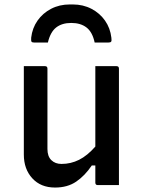

<svg xmlns="http://www.w3.org/2000/svg" viewBox="-20 -831 640 862"><path d="M300 -728Q258 -728 232 -707.5Q206 -687 195 -640H134Q124 -640 121.5 -644Q119 -648 120 -662Q125 -705 148.5 -738.5Q172 -772 209.5 -791.5Q247 -811 293 -811H307Q353 -811 390.5 -791.5Q428 -772 451.5 -738.5Q475 -705 480 -662Q482 -648 479 -644Q476 -640 466 -640H405Q395 -687 368.5 -707.5Q342 -728 300 -728ZM182 -534Q193 -534 193 -523V-162Q193 -129 210.5 -112Q228 -95 256 -95Q298 -95 335 -113.5Q372 -132 408 -173V-534H503Q514 -534 514 -523V0H419Q408 0 408 -11V-88H392Q361 -42 322 -15.5Q283 11 227 11Q163 11 125 -30.5Q87 -72 87 -137V-534Z"/></svg>

Font: Recursive Mn Lnr St Med
Style: Regular
Weight: 500
Monospace: yes
Version: Version 1.079;hotconv 1.0.112;makeotfexe 2.5.65598; ttfautoh